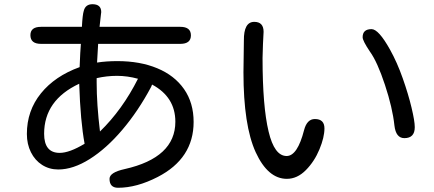

<svg xmlns="http://www.w3.org/2000/svg" viewBox="-20 -803 2040 903"><path d="M360.4 -596.7H172.9Q123 -596.7 123 -637.7Q123 -676.8 172.9 -676.8H365.2Q368.2 -734.4 374 -752Q381.8 -783.2 415 -783.2Q456.1 -783.2 456.1 -746.1L455.1 -738.3L448.2 -676.8H828.1Q877.9 -676.8 877.9 -636.7Q877.9 -596.7 828.1 -596.7H441.4V-593.8L436.5 -508.8Q480.5 -515.6 532.2 -515.6Q638.7 -515.6 719.7 -481.9Q800.8 -448.2 845.7 -383.8Q890.6 -319.3 890.6 -229.5Q890.6 -57.6 721.7 29.3Q623 80.1 535.2 80.1Q495.1 80.1 495.1 38.1Q495.1 7.8 566.4 -7.8Q804.7 -61.5 804.7 -230.5Q804.7 -346.7 695.3 -405.3L690.4 -393.6Q629.9 -280.3 555.2 -192.4Q480.5 -104.5 402.3 -55.2Q324.2 -5.9 253.9 -5.9Q211.9 -5.9 178.2 -27.3Q144.5 -48.8 125.5 -86.9Q106.4 -125 106.4 -172.9Q106.4 -282.2 172.4 -363.8Q238.3 -445.3 354.5 -487.3L357.4 -552.7ZM450.2 -184.6Q555.7 -287.1 628.9 -432.6Q579.1 -446.3 530.3 -446.3Q482.4 -446.3 434.6 -435.5V-414.1Q434.6 -313.5 450.2 -184.6ZM187.5 -173.8Q187.5 -84 260.7 -84Q306.6 -84 377.9 -127Q358.4 -231.4 352.5 -409.2Q187.5 -332 187.5 -173.8Z M1505.9 -199.2Q1505.9 -157.2 1482.4 -100.6Q1459 -43.9 1418.5 -2.9Q1377.9 38.1 1329.1 38.1Q1240.2 38.1 1182.6 -86.9Q1125 -212.9 1125 -462.9L1127 -612.3Q1126 -700.2 1175.8 -700.2Q1219.7 -700.2 1219.7 -653.3L1216.8 -595.7L1214.8 -530.3Q1214.8 -302.7 1243.2 -184.6Q1270.5 -69.3 1328.1 -69.3Q1378.9 -69.3 1410.2 -191.4Q1423.8 -243.2 1460.9 -243.2Q1505.9 -243.2 1505.9 -199.2ZM1814.5 -569.3Q1847.7 -509.8 1874 -435.1Q1900.4 -360.4 1915.5 -296.9Q1930.7 -233.4 1930.7 -205.1Q1930.7 -153.3 1881.8 -153.3Q1841.8 -153.3 1835 -212.9Q1826.2 -295.9 1790.5 -403.8Q1754.9 -511.7 1719.7 -560.5Q1685.5 -611.3 1685.5 -627.9Q1685.5 -666 1727.5 -666Q1760.7 -666 1814.5 -569.3Z"/></svg>

Font: jf-openhuninn-1.1
Style: Regular
Weight: 400
Designer: [Kosugi Maru]
      Designed by Motoya company      

      [Varela Round]
      Joe Prince(Latin component); Avraham Co
Foundry: justfont CO.,LTD.
Version: 1.1